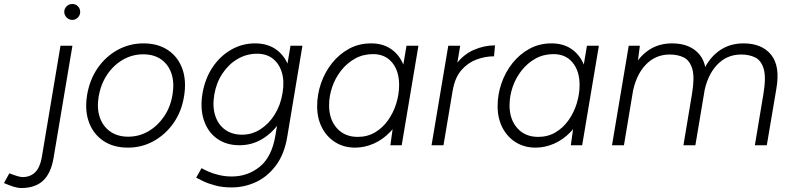

<svg xmlns="http://www.w3.org/2000/svg" viewBox="-144 -730 3976 965"><path d="M-37 215Q-54 215 -75.5 208.5Q-97 202 -124 190L-97 141Q-49 160 -31 160Q49 160 66 61L160 -500H220L125 65Q112 141 72.5 178Q33 215 -37 215ZM219 -630Q203 -630 191 -642Q179 -654 179 -670Q179 -687 191 -698.5Q203 -710 219 -710Q236 -710 247.5 -698.5Q259 -687 259 -670Q259 -654 247.5 -642Q236 -630 219 -630Z M499 12Q426 12 375.5 -22Q325 -56 303 -116Q281 -176 294 -254Q307 -330 347 -388Q387 -446 447 -479Q507 -512 577 -512Q650 -512 700.5 -478Q751 -444 772.5 -384Q794 -324 781 -246Q769 -170 728.5 -112Q688 -54 628.5 -21Q569 12 499 12ZM500 -43Q555 -43 601.5 -70Q648 -97 680.5 -144.5Q713 -192 723 -254Q733 -314 718 -359.5Q703 -405 666.5 -431Q630 -457 576 -457Q521 -457 474 -430Q427 -403 395 -355.5Q363 -308 352 -246Q342 -186 357.5 -140.5Q373 -95 410 -69Q447 -43 500 -43Z M1020 212Q974 212 937 202Q900 192 876 180Q852 168 842 163L869 115Q880 122 902.5 132Q925 142 956 149.5Q987 157 1021 157Q1101 157 1161.5 108Q1222 59 1240 -48L1316 -500H1376L1300 -44Q1286 43 1244 100Q1202 157 1143.5 184.5Q1085 212 1020 212ZM1060 0Q993 0 946.5 -33.5Q900 -67 880.5 -126.5Q861 -186 874 -262Q887 -336 924.5 -392Q962 -448 1017.5 -480Q1073 -512 1138 -512Q1203 -512 1247 -479Q1291 -446 1309.5 -388Q1328 -330 1315 -254Q1303 -180 1266 -122.5Q1229 -65 1176 -32.5Q1123 0 1060 0ZM1073 -53Q1122 -53 1164.5 -80Q1207 -107 1236.5 -154Q1266 -201 1276 -262Q1286 -320 1273 -364.5Q1260 -409 1228 -434.5Q1196 -460 1148 -460Q1095 -460 1050 -433.5Q1005 -407 974 -360.5Q943 -314 933 -254Q923 -195 937.5 -149.5Q952 -104 987 -78.5Q1022 -53 1073 -53Z M1818 0 1831 -93 1899 -500H1959L1875 0ZM1641 12Q1585 12 1542 -14.5Q1499 -41 1474.5 -88Q1450 -135 1450 -196Q1450 -255 1469.5 -311.5Q1489 -368 1525 -413Q1561 -458 1610.5 -485Q1660 -512 1721 -512Q1777 -512 1817 -486.5Q1857 -461 1879 -415Q1901 -369 1901 -308Q1901 -228 1878.5 -168Q1856 -108 1818 -68Q1780 -28 1734 -8Q1688 12 1641 12ZM1654 -42Q1703 -42 1741.5 -65Q1780 -88 1807 -126.5Q1834 -165 1848 -211Q1862 -257 1862 -303Q1862 -373 1827 -415.5Q1792 -458 1731 -458Q1681 -458 1640.5 -435.5Q1600 -413 1570.5 -375.5Q1541 -338 1525.5 -292.5Q1510 -247 1510 -200Q1510 -130 1549 -86Q1588 -42 1654 -42Z M2025 0 2109 -500H2169L2085 0ZM2096 -276Q2110 -357 2148 -407Q2186 -457 2238 -479.5Q2290 -502 2344 -502L2339 -447Q2295 -447 2251.5 -431Q2208 -415 2175.5 -378Q2143 -341 2132 -278Z M2725 0 2738 -93 2806 -500H2866L2782 0ZM2548 12Q2492 12 2449 -14.5Q2406 -41 2381.5 -88Q2357 -135 2357 -196Q2357 -255 2376.5 -311.5Q2396 -368 2432 -413Q2468 -458 2517.5 -485Q2567 -512 2628 -512Q2684 -512 2724 -486.5Q2764 -461 2786 -415Q2808 -369 2808 -308Q2808 -228 2785.5 -168Q2763 -108 2725 -68Q2687 -28 2641 -8Q2595 12 2548 12ZM2561 -42Q2610 -42 2648.5 -65Q2687 -88 2714 -126.5Q2741 -165 2755 -211Q2769 -257 2769 -303Q2769 -373 2734 -415.5Q2699 -458 2638 -458Q2588 -458 2547.5 -435.5Q2507 -413 2477.5 -375.5Q2448 -338 2432.5 -292.5Q2417 -247 2417 -200Q2417 -130 2456 -86Q2495 -42 2561 -42Z M2932 0 3016 -500H3072L3060 -408L2992 0ZM3291 0 3334 -258 3399 -286 3351 0ZM3650 0 3693 -258 3758 -284 3710 0ZM3334 -258Q3348 -341 3335.5 -383.5Q3323 -426 3293 -441Q3263 -456 3222 -456Q3149 -456 3099.5 -402.5Q3050 -349 3034 -255L2997 -259Q3011 -339 3042.5 -395.5Q3074 -452 3122.5 -482Q3171 -512 3234 -512Q3326 -512 3372.5 -455Q3419 -398 3399 -284ZM3693 -258Q3707 -341 3694.5 -383.5Q3682 -426 3652 -441Q3622 -456 3581 -456Q3508 -456 3458.5 -402.5Q3409 -349 3393 -255L3356 -259Q3370 -339 3401.5 -395.5Q3433 -452 3481.5 -482Q3530 -512 3593 -512Q3685 -512 3731.5 -455Q3778 -398 3758 -284Z"/></svg>

Font: Figtree Light Light
Style: Italic
Weight: 300
Italic angle: -9.5°
Version: Version 2.000